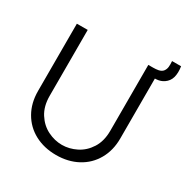

<svg xmlns="http://www.w3.org/2000/svg" viewBox="-184 -965 1102 1136"><g transform="rotate(30 366.5 -397.5)"><path d="M70 -260V-719.7L144 -720V-269.7Q144 -198.8 175 -150.2Q206 -101.5 253.7 -77.9Q301.3 -54.3 351 -54.3Q400.8 -54.3 448.5 -78.1Q496.2 -101.8 527.1 -150.5Q558 -199.2 558 -269.7V-720H632V-260Q632 -178.5 596.2 -116Q560.5 -53.5 496.7 -19.2Q432.8 15 351 15Q269.2 15 205.3 -19.1Q141.5 -53.2 105.8 -115.7Q70 -178.2 70 -260ZM692 -686.3Q670.7 -672 643.5 -669.9Q616.3 -667.8 580.3 -672.7V-720H590.7Q599.3 -720.3 608.7 -720.8Q618 -721.3 625.7 -723Q646.8 -727.3 656.7 -740.2Q666.5 -753.2 668.4 -769.9Q670.3 -786.7 668.3 -809.8L730 -810Q736.5 -766.3 727.9 -735.6Q719.3 -704.8 692 -686.3Z"/></g></svg>

Font: Tap Sans
Style: Regular
Weight: 400
Designer: Tap Payments
Foundry: Tap Payments
Version: Version 1.001;Glyphs 3.1.2 (3151)